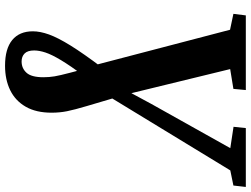

<svg xmlns="http://www.w3.org/2000/svg" viewBox="-134 -649 970 742"><g transform="rotate(90 351.0 -278.0)"><path d="M234 187.5Q168.5 187.5 134.8 159.8Q101 132 101 80Q101 52 113.2 17.8Q125.5 -16.5 156 -65.8Q186.5 -115 241.5 -188L324 -271L382 -378.5L552.5 -683L470 -695.5L475 -743H702.5L697 -695L638.5 -683L325 -168.5L274 -119Q234 -64.5 212.5 -28.8Q191 7 183 31.2Q175 55.5 175 75Q175 100.5 186.8 112Q198.5 123.5 217.5 123.5Q244 123.5 261.2 104.5Q278.5 85.5 278.5 39Q278.5 16.5 275 -4Q271.5 -24.5 261.5 -62.5L249.5 -108L234.5 -148.5L95 -682L33.5 -695L39.5 -743H328L323.5 -695L247 -682.5L345.5 -278.5L356 -243L390 -128Q404 -81 409.8 -52.2Q415.5 -23.5 415.5 7.5Q415.5 67.5 392.5 107.5Q369.5 147.5 328.8 167.5Q288 187.5 234 187.5Z"/></g></svg>

Font: Merriweather 24pt
Style: Bold Italic
Weight: 700
Italic angle: -7.8°
Designer: Eben Sorkin
Foundry: Eben Sorkin
Version: Version 2.101